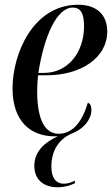

<svg xmlns="http://www.w3.org/2000/svg" viewBox="-20 -566 475 811"><path d="M213 10C217 10 220 10 224 10C170 34 125 73 125 135C125 190 161 225 224 225C249 225 274 219 296 208L297 197C281 205 265 210 250 210C219 210 197 188 197 138C197 68 230 24 278 0C336 -20 366 -65 366 -100C366 -121 360 -129 351 -132C329 -57 290 -1 228 -1C170 -1 137 -60 137 -181C137 -200 139 -236 141 -248H177C322 -248 433 -322 433 -433C433 -504 388 -546 310 -546C120 -546 33 -339 33 -193C33 -56 106 10 213 10ZM165 -258H142C167 -417 221 -534 287 -534C320 -534 335 -511 335 -455C335 -347 269 -258 165 -258Z"/></svg>

Font: Noto Serif Display Condensed Medium
Style: Italic
Weight: 500
Width: 3
Italic angle: -12°
Designer: Monotype Design Team
Foundry: Monotype Imaging Inc.
Version: Version 2.009